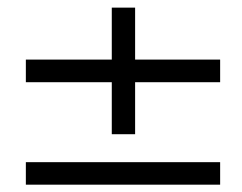

<svg xmlns="http://www.w3.org/2000/svg" viewBox="-20 -508 643 511"><path d="M277.5 -349.4H48.8V-289.2H277.5V-150.8H339.6V-289.2H565.9V-349.4H339.6V-487.7H277.5ZM48.8 -16.5H565.9V-76.4H48.8Z"/></svg>

Font: SaysetthaMai Thin
Style: Regular
Weight: 100
Designer: John M. Durdin
Foundry: Lao Script for Windows
Version: Version 1.101